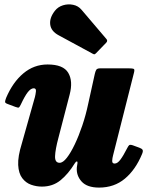

<svg xmlns="http://www.w3.org/2000/svg" viewBox="-20 -830 685 871"><path d="M8 -386.5Q38 -457 86 -497.2Q134 -537.5 196 -537.5Q267 -537.5 289.5 -499.8Q312 -462 296 -401L245 -204.5Q231 -152.5 229.8 -122Q228.5 -91.5 250.5 -91.5Q265.5 -91.5 283.2 -114.2Q301 -137 319.2 -175.2Q337.5 -213.5 353.5 -261Q369.5 -308.5 380 -358.5L410 -494.5Q412.5 -506 416.5 -513Q420.5 -520 434.5 -520H564Q582 -520 586.8 -517.5Q591.5 -515 588 -501L493 -125.5Q489.5 -113 489 -100.5Q488.5 -88 500 -88Q513 -88 526.2 -105.8Q539.5 -123.5 556.5 -157Q561.5 -167 565.5 -171Q569.5 -175 582 -171L612 -160Q623.5 -156 626.8 -150.2Q630 -144.5 624.5 -131.5Q595 -60 546.5 -19.5Q498 21 429.5 21Q375 21 350.2 -6.5Q325.5 -34 328.5 -70.5L331.5 -90Q332.5 -97.5 328.5 -97.5Q324.5 -97.5 319.5 -89.5Q289.5 -40.5 254.2 -12Q219 16.5 170 16.5Q145 16.5 121 8Q97 -0.5 80.8 -22Q64.5 -43.5 62.5 -81.5Q60.5 -119.5 79 -179L138.5 -390Q141.5 -401.5 143 -415.5Q144.5 -429.5 133 -429.5Q120 -429.5 106.2 -412Q92.5 -394.5 74.5 -356Q69.5 -345.5 66.2 -342.8Q63 -340 50 -345L14 -358.5Q3 -362.5 3 -368Q3 -373.5 8 -386.5ZM229 -781Q243 -799 265.8 -806Q288.5 -813 311.8 -808.2Q335 -803.5 350 -785.5L461.5 -654.5Q470.5 -645.5 462 -636.5L416 -589Q411.5 -584.5 409 -583.8Q406.5 -583 401 -586L246 -670Q211.5 -688.5 207.8 -718.8Q204 -749 229 -781Z"/></svg>

Font: Besley* Narrow Heavy
Style: Italic
Weight: 800
Width: 4
Italic angle: -13°
Designer: Owen Earl
Foundry: indestructible type*
Version: Version 3.000; ttfautohint (v1.8.3)